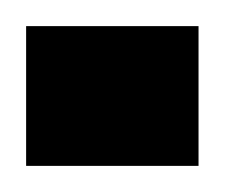

<svg xmlns="http://www.w3.org/2000/svg" viewBox="-40 -127 172 147"><path d="M-20 0V-107H112V0Z"/></svg>

Font: Ruwudu Medium
Style: Regular
Weight: 500
Designer: Becca Hirsbrunner Spalinger
Foundry: SIL International
Version: Version 3.000